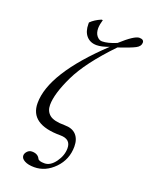

<svg xmlns="http://www.w3.org/2000/svg" viewBox="-168 -785 860 1101"><g transform="rotate(20 261.5 -234.5)"><path d="M357.9 39.1Q357.9 118.2 304 173.6Q250 229 181.2 229Q144 229 122.1 217Q100.1 205.1 100.1 187Q100.1 173.8 111.6 161.4Q123 148.9 140.1 148.9Q175.3 148.9 188 174.8Q193.8 188 229 188Q265.1 188 294.7 147Q324.2 106 324.2 62Q324.2 5.9 259.8 5.9Q73.7 5.9 74.2 -124Q74.2 -305.2 353 -567.9Q308.1 -550.8 277.8 -550.8Q238.8 -550.8 215.8 -576.9Q192.9 -603 192.9 -648.9V-658.2Q216.8 -682.1 254.9 -698.2H263.2Q254.4 -668.5 253.9 -646Q253.9 -616.2 268.1 -599.1Q282.2 -582 299.8 -582Q335 -582 387.2 -604Q465.3 -674.8 495.1 -674.8Q522.9 -674.8 522.9 -654.8Q522.9 -632.8 497.1 -618.9Q471.2 -605 395 -579.1Q252.9 -431.2 199 -318.6Q145 -206.1 145 -138.2Q145 -100.1 170.9 -78.6Q196.8 -57.1 263.2 -57.1Q310.1 -57.1 334 -31.5Q357.9 -5.9 357.9 39.1Z"/></g></svg>

Font: Linux Libertine
Style: Italic
Weight: 400
Italic angle: -12°
Designer: Philipp H. Poll
Foundry: Philipp H. Poll
Version: Version 5.1.6 ; ttfautohint (v0.9)